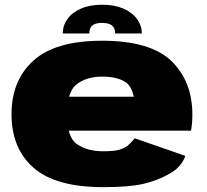

<svg xmlns="http://www.w3.org/2000/svg" viewBox="-20 -766 852 792"><path d="M406.5 6V-142Q340.5 -142 299 -170.5Q256.5 -197.5 256.5 -293.5Q256.5 -389.5 297.5 -419.5Q339 -450 401.5 -450Q465.5 -450 501.5 -425Q523 -407.5 532 -367H236V-227H768Q773.5 -256 773.5 -293.5Q773.5 -429.5 687.5 -514Q600 -598 401 -598Q209 -598 118.5 -516.5Q27.5 -435 27.5 -294.5Q27.5 -153.5 119 -73.5Q210 6 406.5 6ZM406.5 -142V6Q512.5 6 571 -7.5Q629.5 -21 678.5 -49Q728 -76 744.5 -123L536 -195.5Q520.5 -177 506 -164.5Q491 -153.5 468.5 -147.5Q446.5 -142 406.5 -142ZM402 -746.5Q351.5 -746.5 315 -731Q278.5 -715.5 258.8 -688.2Q239 -661 239 -628H348.5Q348.5 -643 354 -652.5Q359.5 -662 371 -666.8Q382.5 -671.5 402 -671.5Q419 -671.5 430.8 -667Q442.5 -662.5 448.8 -653Q455 -643.5 455 -628H565Q565 -661 544.8 -688.2Q524.5 -715.5 487.8 -731Q451 -746.5 402 -746.5Z"/></svg>

Font: Anybody SemiExpanded Black
Style: Regular
Weight: 900
Width: 6
Version: Version 1.113;gftools[0.9.25]